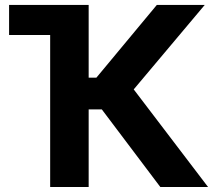

<svg xmlns="http://www.w3.org/2000/svg" viewBox="-20 -747 889 767"><path d="M16.3 -727.3H334.2V-436.8H365.1L606.5 -727.3H797.9L514.2 -389.9L811.1 0H620.4L386.7 -310H334.2V0H180.4V-607.2H16.3Z"/></svg>

Font: Inter P
Style: Bold
Weight: 700
Designer: Rasmus Andersson
Foundry: rsms
Version: Version 3.018;git-588b23468